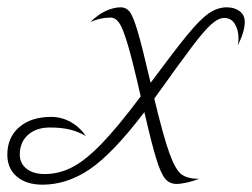

<svg xmlns="http://www.w3.org/2000/svg" viewBox="-52 -496 688 524"><path d="M597 -372Q599 -384 599 -390Q599 -414 589 -430.5Q579 -447 560 -447Q544 -447 524.5 -429.5Q505 -412 473.5 -370.5Q442 -329 372 -231L369 -227Q394 -123 410.5 -77.5Q427 -32 443.5 -20Q460 -8 491 -8Q477 -2 459 2Q441 6 430 6Q411 6 399 -8Q387 -22 374.5 -62.5Q362 -103 342 -190Q256 -77 193.5 -34.5Q131 8 64 8Q20 8 -6 -14Q-32 -36 -32 -74Q-32 -121 0.5 -149Q33 -177 88 -177Q116 -177 141 -163Q166 -149 182 -125Q161 -137 138.5 -142.5Q116 -148 84 -148Q47 -148 24.5 -128Q2 -108 2 -74Q2 -50 20.5 -35.5Q39 -21 70 -21Q109 -21 145 -39.5Q181 -58 225.5 -104Q270 -150 332 -233Q310 -330 296.5 -375Q283 -420 273 -434Q263 -448 249 -448Q222 -448 195 -436Q215 -456 236.5 -466Q258 -476 277 -476Q293 -476 302.5 -463Q312 -450 324 -409.5Q336 -369 359 -270Q425 -359 459 -400.5Q493 -442 517 -459Q541 -476 567 -476Q588 -476 602 -465.5Q616 -455 616 -436Q616 -410 597 -372Z"/></svg>

Font: Srisakdi
Style: Regular
Weight: 400
Designer: Cadson Demak Co.,Ltd.
Foundry: Cadson Demak Co.,Ltd.
Version: Version 1.000